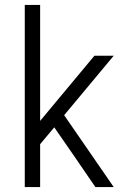

<svg xmlns="http://www.w3.org/2000/svg" viewBox="-20 -755 540 775"><path d="M80 0H142V-173L199 -241L280 -124L365 0H439L239 -290L439 -530H361L142 -267V-735H80Z"/></svg>

Font: Iosevka SS09 Light
Style: Regular
Weight: 300
Monospace: yes
Designer: Belleve Invis
Foundry: Belleve Invis
Version: Version 5.2.1; ttfautohint (v1.8.3)